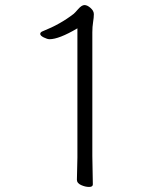

<svg xmlns="http://www.w3.org/2000/svg" viewBox="-20 -728 640 759"><path d="M286 -616Q213 -573 176 -573Q167 -573 153 -580Q139 -587 139 -594Q139 -601 150 -605Q218 -632 271 -673Q275 -676 289 -692Q303 -708 314 -708Q325 -708 338 -696.5Q351 -685 351 -672Q351 -659 348 -640.5Q345 -622 345 -600V-111L347 1Q347 11 332 11Q317 11 300.5 3.5Q284 -4 284 -17L286 -105Z"/></svg>

Font: LXGW WenKai Lite Light
Style: Regular
Weight: 300
Designer: LXGW / Fontworks Inc.
Foundry: LXGW / Fontworks Inc.
Version: Version 1.511; March 25, 2025